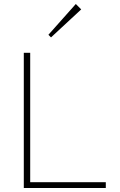

<svg xmlns="http://www.w3.org/2000/svg" viewBox="-20 -940 598 960"><path d="M99 0V-676H131V0ZM117 0V-29H509V0ZM235 -753 222 -766 359 -920 386 -893Z"/></svg>

Font: Outfit Thin
Style: Regular
Weight: 100
Designer: Rodrigo Fuenzalida
Foundry: fragTYPE
Version: Version 1.100;gftools[0.9.27]